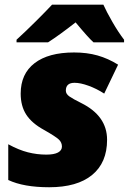

<svg xmlns="http://www.w3.org/2000/svg" viewBox="-20 -786 547 816"><path d="M435.1 -191.9Q435.1 -94.7 371.6 -42.5Q308.1 9.8 189 9.8Q80.6 9.8 15.1 -21V-172.9Q60.1 -148.4 98.6 -138.7Q137.2 -128.9 176.8 -128.9Q210 -128.9 226.6 -137.9Q243.2 -147 243.2 -163.1Q243.2 -180.2 230.5 -192.6Q217.8 -205.1 167 -233.9Q115.2 -262.2 91.6 -298.8Q67.9 -335.4 67.9 -388.2Q67.9 -472.2 127 -517.6Q186 -563 294.9 -563Q349.6 -563 394.5 -550.3Q439.5 -537.6 481.9 -511.2L422.9 -388.2Q390.6 -409.2 356.2 -421.6Q321.8 -434.1 296.9 -434.1Q259.8 -434.1 259.8 -400.9Q259.8 -386.7 275.1 -376Q290.5 -365.2 325.2 -348.1Q435.1 -293.5 435.1 -191.9ZM507.3 -606H377.4Q355 -626 301.3 -690.9Q232.9 -637.2 184.1 -606H50.3V-617.2Q88.9 -652.3 133.3 -696.5Q177.7 -740.7 201.2 -766.1H419.4Q432.1 -737.3 457.5 -693.1Q482.9 -648.9 507.3 -617.2Z"/></svg>

Font: Open Sans Extrabold
Style: Italic
Weight: 800
Italic angle: -12°
Foundry: Ascender Corporation
Version: Version 1.10